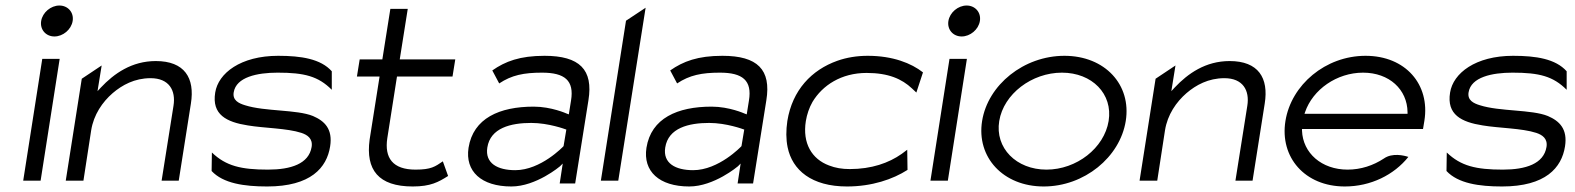

<svg xmlns="http://www.w3.org/2000/svg" viewBox="-20 -664 5701 695"><path d="M129 -588C124 -557 146 -532 177 -532C208 -532 238 -557 243 -588C248 -619 226 -644 195 -644C164 -644 134 -619 129 -588ZM64 -10H127L196 -451H133Z M218 -10H282L310 -192C319 -249 351 -295 388 -327C422 -356 467 -381 525 -381C592 -381 617 -337 608 -281L565 -10H627L671 -289C686 -382 648 -443 544 -443C457 -443 393 -398 345 -347L333 -334L348 -427L276 -379Z M759 -329C746 -249 800 -222 877 -210C936 -200 1019 -200 1071 -183C1092 -176 1113 -163 1108 -132C1098 -71 1033 -50 950 -50C853 -50 798 -63 747 -112L746 -45C788 0 864 11 947 11C1105 11 1163 -57 1175 -134C1185 -197 1155 -226 1113 -244C1054 -268 939 -260 867 -283C844 -290 821 -301 826 -330C835 -385 911 -401 985 -401C1082 -401 1132 -388 1181 -339V-406C1141 -451 1070 -462 987 -462C851 -462 770 -399 759 -329Z M1272 -387H1354L1318 -159C1303 -49 1350 11 1474 11C1539 11 1567 -5 1602 -27L1583 -80C1555 -61 1541 -50 1484 -50C1402 -50 1371 -92 1382 -164L1417 -387H1618L1628 -449H1427L1456 -632H1393L1364 -449H1282Z M1676 -129C1663 -44 1722 11 1831 11C1921 11 2007 -62 2007 -62L2017 -72L2006 0H2062L2110 -301C2128 -412 2078 -462 1951 -462C1862 -462 1809 -442 1762 -409L1787 -362C1832 -392 1876 -401 1942 -401C2024 -401 2059 -373 2047 -300L2039 -250L2031 -253C2031 -253 1976 -278 1912 -278C1788 -278 1693 -236 1676 -129ZM1744 -130C1755 -201 1829 -219 1903 -219C1966 -219 2027 -196 2027 -196L2030 -195L2020 -135L2019 -134C2019 -134 1938 -48 1845 -48C1781 -48 1735 -73 1744 -130Z M2155 -10H2218L2317 -636L2246 -589Z M2320 -129C2307 -44 2366 11 2475 11C2565 11 2651 -62 2651 -62L2661 -72L2650 0H2706L2754 -301C2772 -412 2722 -462 2595 -462C2506 -462 2453 -442 2406 -409L2431 -362C2476 -392 2520 -401 2586 -401C2668 -401 2703 -373 2691 -300L2683 -250L2675 -253C2675 -253 2620 -278 2556 -278C2432 -278 2337 -236 2320 -129ZM2388 -130C2399 -201 2473 -219 2547 -219C2610 -219 2671 -196 2671 -196L2674 -195L2664 -135L2663 -134C2663 -134 2582 -48 2489 -48C2425 -48 2379 -73 2388 -130Z M2830 -226C2825 -192 2825 -160 2831 -131C2848 -48 2918 11 3046 11C3136 11 3212 -15 3265 -49L3264 -122L3244 -107C3197 -74 3135 -52 3056 -52C3028 -52 3004 -56 2981 -65C2919 -88 2884 -145 2897 -226C2901 -250 2909 -274 2921 -295C2957 -355 3025 -400 3117 -400C3196 -400 3245 -378 3281 -344L3297 -329L3321 -402C3279 -435 3212 -462 3121 -462C3082 -462 3045 -456 3011 -444C2918 -411 2848 -338 2830 -226Z M3413 -588C3408 -557 3430 -532 3461 -532C3492 -532 3522 -557 3527 -588C3532 -619 3510 -644 3479 -644C3448 -644 3418 -619 3413 -588ZM3348 -10H3411L3480 -451H3417Z M3535 -226C3514 -95 3611 11 3758 11C3905 11 4034 -95 4055 -226C4076 -357 3980 -462 3833 -462C3686 -462 3556 -357 3535 -226ZM3597 -226C3613 -324 3715 -401 3824 -401C3933 -401 4009 -324 3993 -226C3977 -128 3877 -50 3768 -50C3659 -50 3581 -128 3597 -226Z M4105 -10H4169L4197 -192C4206 -249 4238 -295 4275 -327C4309 -356 4354 -381 4412 -381C4479 -381 4504 -337 4495 -281L4452 -10H4514L4558 -289C4573 -382 4535 -443 4431 -443C4344 -443 4280 -398 4232 -347L4220 -334L4235 -427L4163 -379Z M4633 -226C4612 -95 4703 11 4848 11C4942 11 5026 -31 5078 -96C5063 -101 5020 -112 4989 -90C4951 -65 4906 -50 4858 -50C4764 -50 4696 -110 4693 -191V-197H5131L5136 -227C5157 -358 5068 -462 4923 -462C4778 -462 4654 -357 4633 -226ZM4702 -252 4704 -258C4732 -340 4819 -401 4914 -401C5009 -401 5074 -340 5075 -258V-252Z M5229 -329C5216 -249 5270 -222 5347 -210C5406 -200 5489 -200 5541 -183C5562 -176 5583 -163 5578 -132C5568 -71 5503 -50 5420 -50C5323 -50 5268 -63 5217 -112L5216 -45C5258 0 5334 11 5417 11C5575 11 5633 -57 5645 -134C5655 -197 5625 -226 5583 -244C5524 -268 5409 -260 5337 -283C5314 -290 5291 -301 5296 -330C5305 -385 5381 -401 5455 -401C5552 -401 5602 -388 5651 -339V-406C5611 -451 5540 -462 5457 -462C5321 -462 5240 -399 5229 -329Z"/></svg>

Font: Charger Sport
Style: LitExtObl
Weight: 300
Designer: Jasper
Foundry: Cannot Into Space Fonts
Version: Version 1.1